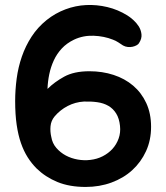

<svg xmlns="http://www.w3.org/2000/svg" viewBox="-20 -738 658 760"><path d="M467 -558Q458 -564 448 -570.5Q438 -577 427 -581Q392 -595 350.5 -596.5Q309 -598 273 -581Q244 -567 224.5 -546Q205 -525 193 -499Q181 -473 175 -444Q169 -415 168 -386Q195 -413 234 -434.5Q273 -456 334 -456Q385 -456 429.5 -441.5Q474 -427 507 -399Q540 -371 559 -330Q578 -289 578 -236Q578 -183 558 -139.5Q538 -96 503.5 -64.5Q469 -33 421.5 -15.5Q374 2 319 2Q255 2 207.5 -17.5Q160 -37 125 -71Q105 -91 89.5 -115.5Q74 -140 63 -171.5Q52 -203 46 -244Q40 -285 40 -338Q40 -382 46 -427Q52 -472 66.5 -514Q81 -556 105 -593Q129 -630 165 -659Q199 -686 239 -701Q279 -716 321 -718Q363 -720 405 -710Q447 -700 484 -677Q494 -671 507 -659.5Q520 -648 529 -634Q538 -620 540 -602.5Q542 -585 530 -567Q528 -563 521 -559Q514 -555 505 -553Q496 -551 486 -552Q476 -553 467 -558ZM312 -336Q278 -334 248 -318.5Q218 -303 196 -277Q182 -260 180 -238.5Q178 -217 183 -196Q187 -171 203 -152.5Q219 -134 240.5 -122.5Q262 -111 287.5 -106.5Q313 -102 337 -105Q364 -108 386.5 -119.5Q409 -131 425 -148.5Q441 -166 449.5 -189.5Q458 -213 455 -240Q452 -269 440 -288.5Q428 -308 409 -319Q390 -330 365 -333.5Q340 -337 312 -336Z"/></svg>

Font: Jua
Style: Regular
Weight: 400
Version: Version 1.001